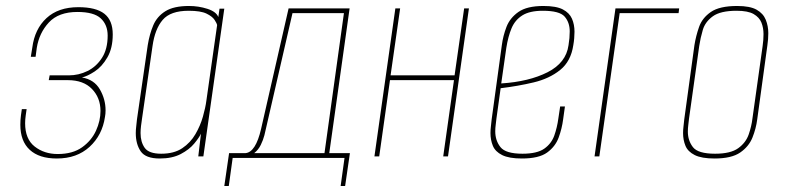

<svg xmlns="http://www.w3.org/2000/svg" viewBox="-20 -523 2628 642"><path d="M170 7Q111 7 79.5 -22Q48 -51 48 -106Q48 -114 48.5 -121.5Q49 -129 50 -137L53 -158H69L66 -137Q65 -130 64.5 -123.5Q64 -117 64 -111Q64 -58 96 -33Q128 -8 173 -8Q223 -8 254.5 -30.5Q286 -53 301 -86Q316 -119 316 -152Q316 -196 287.5 -225.5Q259 -255 207 -255H143L146 -271H210Q243 -271 272.5 -285.5Q302 -300 321 -329.5Q340 -359 340 -404Q340 -440 317 -461.5Q294 -483 239 -483Q176 -483 143.5 -448Q111 -413 103 -363L99 -333H83L88 -364Q96 -426 135.5 -462.5Q175 -499 242 -499Q301 -499 329 -477Q357 -455 357 -408Q357 -362 339 -331Q321 -300 296.5 -284Q272 -268 254 -264Q295 -257 314 -224Q333 -191 333 -154Q333 -148 332.5 -142.5Q332 -137 331 -132Q322 -71 279.5 -32Q237 7 170 7Z M514 7Q467 7 450.5 -17Q434 -41 434 -78Q434 -89 435.5 -100.5Q437 -112 438 -124L474 -372Q480 -409 492.5 -438.5Q505 -468 533 -485.5Q561 -503 612 -503Q644 -503 673.5 -493.5Q703 -484 710 -466L714 -494H730L660 0H643L652 -76Q646 -63 629.5 -43Q613 -23 584.5 -8Q556 7 514 7ZM519 -9Q562 -9 589.5 -27.5Q617 -46 633.5 -74.5Q650 -103 658.5 -133Q667 -163 670 -186L706 -439Q705 -445 697.5 -456.5Q690 -468 670.5 -477.5Q651 -487 611 -487Q550 -487 524 -456.5Q498 -426 490 -369L455 -127Q453 -114 451.5 -101.5Q450 -89 450 -78Q450 -48 464 -28.5Q478 -9 519 -9Z M730 99 746 -11H801Q835 -14 853 -92L945 -495H1149L1081 -11H1150L1134 99H1119L1132 5H758L745 99ZM1065 -11 1130 -479H958L869 -92Q868 -86 864 -70.5Q860 -55 852 -38.5Q844 -22 830 -11Z M1232 0 1302 -495H1318L1286 -271H1500L1532 -495H1548L1478 0H1462L1498 -255H1284L1248 0Z M1725 7Q1682 7 1659 -4.5Q1636 -16 1628 -35.5Q1620 -55 1620 -78Q1620 -89 1621.5 -101Q1623 -113 1624 -124L1658 -372Q1662 -403 1673.5 -433Q1685 -463 1713.5 -483Q1742 -503 1797 -503Q1840 -503 1862 -491.5Q1884 -480 1892.5 -460.5Q1901 -441 1901 -417Q1901 -407 1900 -395Q1899 -383 1897 -372Q1889 -318 1853 -289Q1817 -260 1764.5 -247.5Q1712 -235 1654 -228L1640 -127Q1639 -116 1637.5 -105.5Q1636 -95 1636 -84Q1636 -53 1653.5 -31Q1671 -9 1727 -9Q1776 -9 1800 -26Q1824 -43 1833.5 -70Q1843 -97 1847 -127L1853 -167H1869L1863 -124Q1859 -93 1848 -63Q1837 -33 1809.5 -13Q1782 7 1725 7ZM1656 -244Q1749 -250 1811 -281.5Q1873 -313 1881 -372Q1883 -384 1884 -395.5Q1885 -407 1885 -418Q1885 -448 1868 -467.5Q1851 -487 1795 -487Q1751 -487 1726.5 -471.5Q1702 -456 1690.5 -428.5Q1679 -401 1673 -363Z M1968 0 2038 -495H2251L2249 -479H2052L1984 0Z M2369 7Q2326 7 2303 -4.5Q2280 -16 2272 -35.5Q2264 -55 2264 -78Q2264 -89 2265.5 -101Q2267 -113 2268 -124L2302 -372Q2307 -403 2317.5 -433Q2328 -463 2357 -483Q2386 -503 2445 -503Q2488 -503 2510 -490.5Q2532 -478 2540.5 -457Q2549 -436 2549 -412Q2549 -392 2546 -372L2512 -124Q2508 -93 2496 -63Q2484 -33 2455 -13Q2426 7 2369 7ZM2371 -9Q2423 -9 2448.5 -27.5Q2474 -46 2483.5 -73.5Q2493 -101 2496 -127L2530 -369Q2533 -389 2533 -409Q2533 -430 2526 -447.5Q2519 -465 2500 -476Q2481 -487 2443 -487Q2389 -487 2363.5 -468.5Q2338 -450 2330 -423Q2322 -396 2318 -369L2284 -127Q2283 -117 2281.5 -105.5Q2280 -94 2280 -83Q2280 -53 2297 -31Q2314 -9 2371 -9Z"/></svg>

Font: Alumni Sans Pinstripe
Style: Italic
Weight: 400
Italic angle: -8°
Designer: Robert E. Leuschke
Foundry: Robert E. Leuschke
Version: Version 1.010; ttfautohint (v1.8.4.7-5d5b)